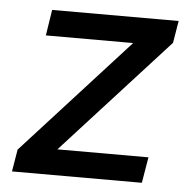

<svg xmlns="http://www.w3.org/2000/svg" viewBox="-42 -529 552 570"><g transform="rotate(5 234.0 -244.0)"><path d="M14 0 25 -66 361 -435 364 -411H79L91 -488H468L457 -422L118 -50L114 -77H414L401 0Z"/></g></svg>

Font: Nunito Sans 12pt ExtraLight 12pt SemiBold
Style: Italic
Weight: 600
Italic angle: -9°
Version: Version 3.101;gftools[0.9.27]